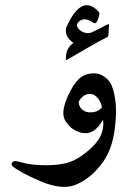

<svg xmlns="http://www.w3.org/2000/svg" viewBox="-20 -490 468 742"><path d="M377.9 -27.3Q335 51.8 265.1 10.7Q248 0.5 233.4 -21.5Q207 -62.5 262.2 -156.7Q285.6 -192.9 312.5 -201.7Q365.7 -219.2 401.9 -176.3Q418.5 -154.3 425.5 -103.8Q432.6 -53.2 422.4 16.4Q412.1 85.9 380.4 132.8Q332 201.7 267.1 226.1Q214.4 243.7 136.7 210.4Q59.1 177.2 30.8 154.3Q22.9 145.5 24.7 142.1Q26.4 138.7 28.3 136.2Q35.6 131.3 42.7 132.6Q49.8 133.8 74.7 140.4Q99.6 147 145.8 148.4Q191.9 149.9 230 141.6Q268.1 133.3 304.7 105.5Q341.3 77.6 361.3 48.8Q384.3 10.7 377.9 -27.3ZM374 -75.2Q368.7 -101.6 353 -116Q337.4 -130.4 317.9 -126Q298.3 -121.6 283.7 -96.7Q285.2 -78.1 296.6 -67.6Q308.1 -57.1 322.3 -56.2Q356.4 -53.2 374 -75.2ZM342.8 -400.9Q303.2 -429.2 281.2 -402.3Q271 -388.7 289.1 -373.5Q307.1 -358.4 330.6 -363.3Q356.4 -374.5 394.5 -395.5Q401.4 -398.4 401.4 -392.6L398.9 -354.5Q398.9 -349.6 394.5 -346.7Q345.2 -321.8 239.7 -259.3Q234.9 -256.3 234.9 -260.3Q232.4 -302.2 263.7 -324.2Q227.1 -350.1 236.3 -384.3Q293.5 -512.7 357.4 -448.7Q363.8 -443.4 364.3 -437Q361.3 -418.9 355.5 -408.2Q349.6 -397.5 342.8 -400.9Z"/></svg>

Font: Amiri Typewriter
Style: Bold
Weight: 700
Monospace: yes
Designer: Khaled Hosny
Version: Version 1.1